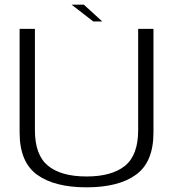

<svg xmlns="http://www.w3.org/2000/svg" viewBox="-20 -798 762 822"><path d="M350.5 4Q488 4 562.5 -50.2Q637 -104.5 637 -230.5V-674.5H571.5V-240.5Q571.5 -134 515.2 -88.2Q459 -42.5 350.5 -42.5Q242 -42.5 185.8 -88.2Q129.5 -134 129.5 -240.5V-674.5H64V-230.5Q64 -104.5 138.5 -50.2Q213 4 350.5 4ZM379.5 -706H418L339 -778H286.5Z"/></svg>

Font: Anybody SemiExpanded Light
Style: Regular
Weight: 300
Width: 6
Version: Version 1.113;gftools[0.9.25]